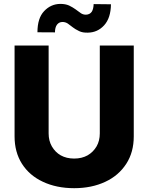

<svg xmlns="http://www.w3.org/2000/svg" viewBox="-20 -962 765 991"><path d="M495.1 -273.4V-727.1H670.4V-258.3Q670.4 -176.3 631.8 -116.7Q592.3 -55.7 523.9 -23.9Q453.6 9.3 362.8 9.3Q271.5 9.3 201.2 -23.9Q131.8 -56.2 93.3 -116.7Q55.2 -176.8 55.2 -258.3V-727.1H231V-273.4Q231 -235.4 247.6 -206.5Q265.1 -176.3 293.5 -160.2Q323.2 -143.6 362.8 -143.6Q402.3 -143.6 432.1 -160.2Q461.4 -177.2 478.5 -206.5Q495.1 -235.4 495.1 -273.4ZM263.7 -794.9 173.3 -795.4Q173.3 -868.2 207.5 -904.3Q242.2 -941.4 291.5 -941.9Q317.4 -941.9 336.4 -933.6Q356.4 -923.8 369.6 -914.1Q390.6 -898.4 396.5 -894.5Q408.2 -886.2 423.3 -886.2Q443.4 -886.7 453.6 -901.4Q462.4 -915 463.4 -940.9L552.7 -939.9Q551.8 -869.1 517.6 -831.5Q483.9 -794.4 434.1 -793.5Q406.7 -792.5 388.7 -801.3Q366.7 -812 356 -820.8Q340.8 -832.5 330.1 -840.3Q317.4 -848.6 302.7 -848.6Q285.2 -848.6 274.4 -835Q263.7 -820.8 263.7 -794.9Z"/></svg>

Font: My Font
Style: Regular
Weight: 500
Designer: Rasmus Andersson
Foundry: rsms
Version: Version 0.001